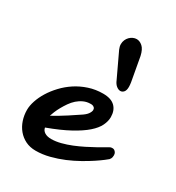

<svg xmlns="http://www.w3.org/2000/svg" viewBox="-159 -737 778 848"><g transform="rotate(30 230.0 -313.0)"><path d="M265.6 -288.1Q263.2 -288.6 261.2 -288.6Q259.3 -288.6 256.8 -288.6Q238.3 -288.6 222.2 -281.2Q206.1 -273.9 192.6 -262Q179.2 -250 168.7 -234.9Q158.2 -219.7 149.9 -204.8Q141.6 -189.9 136 -176.3Q130.4 -162.6 127.4 -153.3Q144.5 -162.1 162.8 -173.3Q181.2 -184.6 197.3 -194.8Q213.4 -205.1 225.3 -213.4Q237.3 -221.7 242.2 -224.6Q264.2 -238.3 272.5 -250.2Q280.8 -262.2 280.8 -271Q280.8 -278.3 276.1 -282.7Q271.5 -287.1 265.6 -288.1ZM283.2 -355.5Q323.7 -355.5 343.8 -335.9Q363.8 -316.4 363.8 -281.7Q363.8 -261.2 353 -238.8Q342.3 -216.3 315.9 -193.1Q289.6 -169.9 245.4 -145.8Q201.2 -121.6 134.8 -97.2Q137.2 -83 149.9 -75Q162.6 -66.9 183.6 -66.9Q206.1 -66.9 231.7 -73.5Q257.3 -80.1 282.5 -90.3Q307.6 -100.6 331.5 -112.5Q355.5 -124.5 374.8 -135.3Q394 -146 407 -153.8Q419.9 -161.6 424.3 -163.6Q428.7 -166.5 432.4 -167Q436 -167.5 439 -167.5Q444.8 -167.5 448.7 -164.8Q452.6 -162.1 455.3 -158.4Q458 -154.8 459 -150.6Q460 -146.5 460 -143.6Q460 -139.2 459 -133.1Q458 -127 451.7 -119.1Q449.2 -116.7 435.3 -106Q421.4 -95.2 399.4 -80.6Q377.4 -65.9 348.4 -49.6Q319.3 -33.2 286.9 -19.5Q254.4 -5.9 219.2 3.2Q184.1 12.2 149.9 12.2Q120.6 12.2 97.9 1Q75.2 -10.3 59.3 -29.3Q43.5 -48.3 35.2 -73.2Q26.9 -98.1 26.9 -125.5Q26.9 -146.5 35.2 -171.6Q43.5 -196.8 59.1 -222.2Q74.7 -247.6 97.4 -271.7Q120.1 -295.9 148.4 -314.5Q176.8 -333 210.7 -344.2Q244.6 -355.5 283.2 -355.5ZM364.3 -460Q365.2 -453.6 365.7 -448.2Q366.2 -442.9 366.2 -438Q366.2 -419.9 358.9 -411.6Q351.6 -403.3 341.8 -403.3Q332 -403.3 321.5 -411.6Q311 -419.9 304.2 -436.5Q290 -467.3 275.4 -497.6Q260.7 -527.8 246.6 -558.6Q240.7 -571.8 240.7 -584Q240.7 -595.7 245.1 -605.7Q249.5 -615.7 256.6 -622.8Q263.7 -629.9 272.7 -634Q281.7 -638.2 291 -638.2Q306.6 -638.2 321 -625.5Q335.4 -612.8 342.3 -582Q347.7 -551.3 353.3 -521Q358.9 -490.7 364.3 -460Z"/></g></svg>

Font: Damion
Style: Regular
Weight: 400
Foundry: vernon adams
Version: Version 1.000